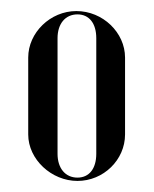

<svg xmlns="http://www.w3.org/2000/svg" viewBox="-20 -725 278 347"><path d="M118 -705C71 -705 31 -666 31 -621V-482C31 -437 73 -398 120 -398C167 -398 206 -436 206 -482V-621C206 -666 166 -705 118 -705ZM120 -699C141 -699 154 -683 154 -656V-447C154 -420 141 -404 120 -404C98 -404 84 -421 84 -447V-656C84 -682 98 -699 120 -699Z"/></svg>

Font: Moniqa SemBd Display
Style: Regular
Weight: 600
Designer: Rajesh Rajput
Foundry: Rajesh Rajput
Version: Version 1.000